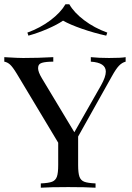

<svg xmlns="http://www.w3.org/2000/svg" viewBox="-22 -874 615 894"><path d="M0 0ZM563 -607.9V-586.9Q545.9 -582.5 531.7 -567.6Q517.6 -552.7 499 -519L341.8 -238.3V-106Q341.8 -68.4 347.9 -51.3Q354 -34.2 370.4 -27.8Q386.7 -21.5 422.9 -20V0Q377 -2.9 295.9 -2.9Q210 -2.9 168 0V-20Q204.1 -21.5 220.5 -27.8Q236.8 -34.2 242.9 -51.3Q249 -68.4 249 -106V-209.5L56.2 -530.8Q36.6 -563 24.4 -573.7Q12.2 -584.5 -2 -586.9V-607.9Q9.8 -606.9 15.1 -606.9Q62 -604 85.9 -604Q155.3 -604 226.1 -607.9V-586.9Q191.4 -586.9 173.3 -581.5Q155.3 -576.2 155.3 -556.6Q155.3 -539.1 172.9 -509.8L324.2 -258.3L448.2 -476.1Q470.7 -516.1 470.7 -540.5Q470.7 -582.5 400.9 -586.9V-607.9Q438.5 -604 485.8 -604Q543 -604 563 -607.9ZM477.5 -722.2 472.7 -708Q415 -720.7 359.6 -740Q304.2 -759.3 271.5 -777.8Q244.6 -759.3 200.2 -740Q155.8 -720.7 110.4 -708L105.5 -722.2Q166 -744.1 213.1 -779.8Q260.3 -815.4 282.7 -854H300.8Q322.8 -815.4 369.9 -779.8Q417 -744.1 477.5 -722.2Z"/></svg>

Font: Playfair Display SC
Style: Regular
Weight: 400
Designer: Claus Eggers Sørensen
Foundry: Claus Eggers Sørensen
Version: Version 1.004;PS 001.004;hotconv 1.0.70;makeotf.lib2.5.58329